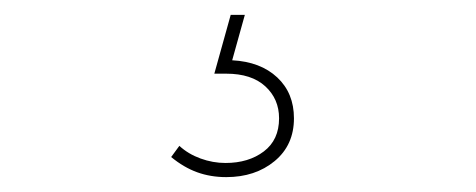

<svg xmlns="http://www.w3.org/2000/svg" viewBox="-20 -25 640 258"><path d="M284 213Q263 213 245 206.5Q227 200 210 186L221 171Q233 182 249.5 188Q266 194 283 194Q314 194 334.5 178.5Q355 163 355 134Q355 108 336.5 91Q318 74 284 74H268L290 -5H309L292 56Q330 58 352.5 79Q375 100 375 134Q375 170 349 191.5Q323 213 284 213Z"/></svg>

Font: Montserrat Alternates Thin
Style: Regular
Weight: 100
Designer: Julieta Ulanovsky
Foundry: Julieta Ulanovsky
Version: Version 9.000